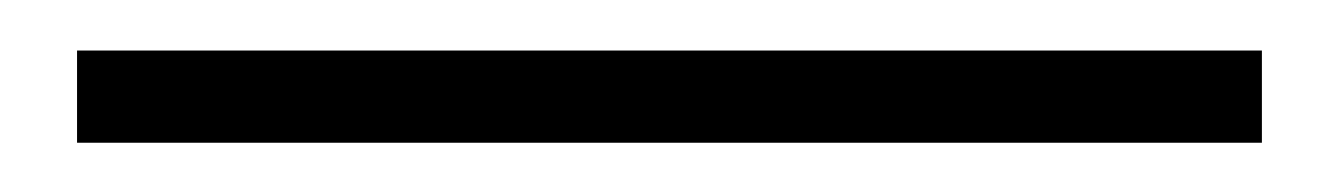

<svg xmlns="http://www.w3.org/2000/svg" viewBox="-20 53 528 76"><path d="M10.5 109.5V73H479.5V109.5Z"/></svg>

Font: Imbue Thin 10pt SemiBold
Style: Regular
Weight: 600
Version: Version 1.102